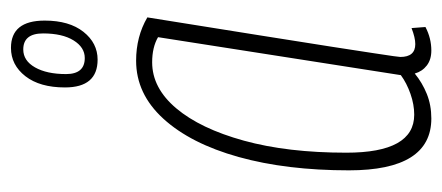

<svg xmlns="http://www.w3.org/2000/svg" viewBox="-254 -562 826 359"><g transform="rotate(-90 159.5 -383.0)"><path d="M244 10Q227 10 216 1.5Q205 -7 201 -21Q184 -7 163 1.5Q142 10 117 10Q20 10 20 -144Q20 -261 45 -350.5Q70 -440 116.5 -491Q163 -542 225 -542Q270 -542 306 -521Q286 -396 272.5 -311.5Q259 -227 251 -175.5Q243 -124 239 -97.5Q235 -71 233.5 -60.5Q232 -50 232 -48Q232 -20 256 -20Q268 -20 286 -27L288 -1Q267 10 244 10ZM198 -47 269 -501Q250 -512 222 -512Q174 -512 136 -467Q98 -422 75.5 -340.5Q53 -259 53 -149Q53 -22 124 -22Q143 -22 163 -29Q183 -36 198 -47ZM227 -614Q175 -614 175 -675Q175 -722 196 -749Q217 -776 249 -776Q300 -776 300 -713Q300 -667 279 -640.5Q258 -614 227 -614ZM230 -638Q250 -638 263 -659Q276 -680 276 -716Q276 -753 246 -753Q225 -753 212.5 -731Q200 -709 200 -673Q200 -638 230 -638Z"/></g></svg>

Font: Georama Condensed ExtraLight
Style: Italic
Weight: 200
Width: 3
Italic angle: -9°
Designer: Jean-Baptiste Levee
Foundry: Production Type
Version: Version 1.000